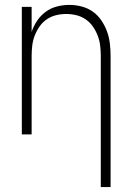

<svg xmlns="http://www.w3.org/2000/svg" viewBox="-20 -548 540 783"><path d="M391 215V-320Q391 -341 388.5 -362Q386 -383 378.5 -402.5Q371 -422 359 -439.5Q347 -457 329.5 -469Q312 -481 291.5 -486Q271 -491 250 -491Q229 -491 208.5 -486Q188 -481 170.5 -469Q153 -457 141 -439.5Q129 -422 121.5 -402.5Q114 -383 111.5 -362Q109 -341 109 -320V0H69V-520H109V-418Q117 -442 131.5 -463.5Q146 -485 166.5 -500Q187 -515 212 -521.5Q237 -528 263 -528Q288 -528 313 -521.5Q338 -515 358.5 -500.5Q379 -486 393.5 -464.5Q408 -443 416.5 -419.5Q425 -396 428 -370.5Q431 -345 431 -320V215Z"/></svg>

Font: Iosevka SS18 Extralight
Style: Regular
Weight: 200
Monospace: yes
Designer: Belleve Invis
Foundry: Belleve Invis
Version: Version 25.1.1; ttfautohint (v1.8.4)